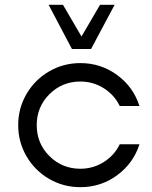

<svg xmlns="http://www.w3.org/2000/svg" viewBox="-20 -774 636 804"><path d="M281.2 -568.8 183.6 -753.9H243.7L321.3 -621.1L398.9 -753.9H460L361.3 -568.8ZM316.4 9.8Q245.6 9.8 185.8 -24.9Q126 -59.6 91.1 -119.4Q56.2 -179.2 56.2 -250Q56.2 -320.8 91.1 -380.6Q126 -440.4 185.8 -475.1Q245.6 -509.8 316.4 -509.8Q402.8 -509.8 470.7 -459.7Q538.6 -409.7 564 -330.1H481.4Q459 -376.5 414.6 -404.5Q370.1 -432.6 316.4 -432.6Q240.2 -432.6 187 -379.6Q133.8 -326.7 133.8 -250Q133.8 -173.3 187 -120.4Q240.2 -67.4 316.4 -67.4Q370.1 -67.4 414.6 -95.5Q459 -123.5 481.4 -169.9H564Q538.6 -90.3 470.7 -40.3Q402.8 9.8 316.4 9.8Z"/></svg>

Font: Now
Style: Regular
Weight: 400
Designer: Alfredo Marco Pradil
Foundry: Alfredo Marco Pradil
Version: Version 1.002;PS 001.002;hotconv 1.0.88;makeotf.lib2.5.64775